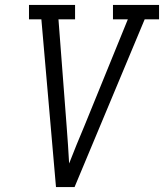

<svg xmlns="http://www.w3.org/2000/svg" viewBox="-20 -755 662 775"><path d="M206 0 147 -677H97V-735H283V-677H216L249 -245Q252 -207 254.5 -169.5Q257 -132 259 -95Q274 -133 289 -170.5Q304 -208 320 -245L496 -677H436V-735H622V-677H564L281 0Z"/></svg>

Font: Iosevka Slab Light Extended
Style: Italic
Weight: 300
Width: 7
Italic angle: -9°
Monospace: yes
Designer: Belleve Invis
Foundry: Belleve Invis
Version: Version 11.1.0; ttfautohint (v1.8.3)